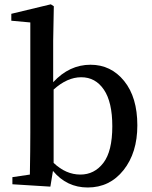

<svg xmlns="http://www.w3.org/2000/svg" viewBox="-20 -834 688 869"><path d="M222.7 -428.7V-96.7Q278.3 -43.9 343.8 -43.9Q407.2 -43.9 447.8 -96.7Q488.3 -149.4 488.3 -262.7Q488.3 -372.1 450.2 -428.2Q412.1 -484.4 347.7 -484.4Q284.2 -484.4 222.7 -428.7ZM220.7 -649.4V-461.9Q293.9 -541 389.6 -541Q482.4 -541 542 -467.3Q601.6 -393.6 601.6 -266.6Q601.6 -142.6 539.1 -64Q476.6 14.6 377 14.6Q282.2 14.6 219.7 -60.5L208 10.7L36.1 0V-32.2L115.2 -43.9Q117.2 -155.3 117.2 -232.4V-732.4L31.2 -740.2V-771.5L210 -814.5L223.6 -805.7Z"/></svg>

Font: Bpmf Zihi Serif SemiBold
Style: SemiBold
Weight: 600
Foundry: But Ko
Version: Version 1.320